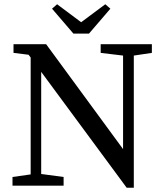

<svg xmlns="http://www.w3.org/2000/svg" viewBox="-20 -878 777 908"><path d="M612.8 9.8H579.1L174.8 -538.1V-55.2L280.8 -41V0H39.1V-41L125 -53.2V-606L115.2 -619.1L43.9 -627.9V-668.9H198.2L562 -172.9V-615.2L456.1 -627.9V-668.9H698.2V-627.9L612.8 -615.2ZM502 -836.9 400.9 -719.2H327.1L226.1 -836.9L250 -857.9L363.8 -772.9L478 -857.9Z"/></svg>

Font: SourceSerifPro-Regular
Style: Regular
Weight: 400
Designer: Frank Grießhammer
Foundry: Adobe Systems Incorporated
Version: Version 1.014;PS Version 1.0;hotconv 1.0.73;makeotf.lib2.5.5